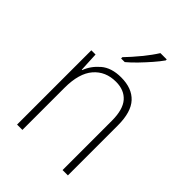

<svg xmlns="http://www.w3.org/2000/svg" viewBox="-222 -866 967 967"><g transform="rotate(45 261.0 -382.5)"><path d="M285 -539Q362 -539 403 -495Q444 -451 444 -356V0H406V-351Q406 -431 373.5 -468Q341 -505 282 -505Q208 -505 164 -454Q120 -403 120 -300V0H82V-529H112L117 -426H120Q136 -470 176 -504.5Q216 -539 285 -539ZM383 -758Q367 -735 343 -707.5Q319 -680 293 -653Q267 -626 243 -606H217V-615Q249 -648 283 -689.5Q317 -731 338 -765H383Z"/></g></svg>

Font: Noto Sans Gujarati SemiCondensed ExtraLight
Style: Regular
Weight: 200
Width: 4
Designer: Jelle Bosma - Monotype Design Team, Universal Thirst
Foundry: Monotype Imaging Inc.
Version: Version 2.106; ttfautohint (v1.8.4.7-5d5b)